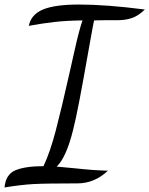

<svg xmlns="http://www.w3.org/2000/svg" viewBox="-38 -739 659 847"><path d="M154 -6Q183 -68 208 -163Q233 -258 270 -423Q274 -440 292.5 -523Q311 -606 326 -649Q254 -648 201.5 -642Q149 -636 89 -625Q99 -675 151.5 -697Q204 -719 311 -719Q431 -719 601 -697Q571 -668 542.5 -659Q514 -650 485 -650Q409 -650 377 -649L371 -619L346 -480Q331 -394 313.5 -302Q296 -210 284 -164Q254 -44 212 -4Q262 0 288 3Q380 13 438 14Q379 70 303 70Q164 70 109.5 73Q55 76 -18 88Q-13 30 30.5 12Q74 -6 154 -6Z"/></svg>

Font: Dancing Script
Style: Bold
Weight: 700
Designer: Pablo Impallari
Foundry: Pablo Impallari
Version: Version 2.000